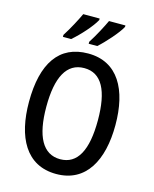

<svg xmlns="http://www.w3.org/2000/svg" viewBox="-137 -1030 904 1130"><g transform="rotate(15 315.5 -465.0)"><path d="M484 -931V-940H384C369 -907 333 -838 303 -792V-780H355C396 -816 463 -891 484 -931ZM327 -931V-940H227C211 -905 177 -840 146 -792V-780H196C244 -821 305 -889 327 -931ZM579 -358C579 -573 498 -724 316 -724C140 -724 52 -595 52 -359C52 -146 131 10 316 10C497 10 579 -143 579 -358ZM158 -358C158 -538 209 -635 316 -635C422 -635 472 -539 472 -358C472 -176 421 -80 316 -80C210 -80 158 -178 158 -358Z"/></g></svg>

Font: Noto Sans Kannada Condensed Medium
Style: Regular
Weight: 500
Width: 3
Designer: Jelle Bosma - Monotype Design Team
Foundry: Monotype Imaging Inc.
Version: Version 2.005